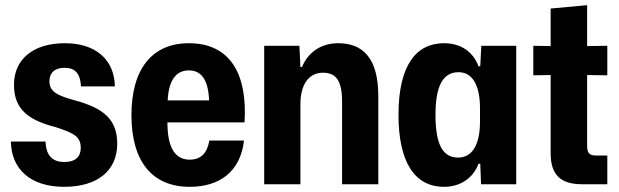

<svg xmlns="http://www.w3.org/2000/svg" viewBox="-20 -712 2393 742"><path d="M228 10C356 10 433 -52 433 -156C433 -248 384 -293 270 -324C205 -342 171 -356 171 -398C171 -429 190 -450 229 -450C269 -450 290 -430 293 -378H424C422 -485 346 -545 231 -545C108 -545 34 -483 34 -384C34 -287 93 -247 197 -220C268 -197 292 -183 292 -140C292 -107 272 -86 229 -86C184 -86 158 -109 156 -165H22C24 -57 99 10 228 10Z M713 10C827 10 909 -47 923 -169H789C781 -121 757 -95 713 -95C660 -95 627 -136 627 -239H925C937 -425 870 -545 710 -545C569 -545 488 -447 488 -267C488 -87 569 10 713 10ZM710 -440C755 -440 785 -408 788 -324H628C632 -406 663 -440 710 -440Z M1001 0H1141V-310C1141 -379 1169 -431 1228 -431C1279 -431 1302 -400 1302 -319V0H1442V-340C1442 -487 1383 -545 1287 -545C1224 -545 1172 -513 1147 -453H1141L1137 -535H1001Z M1696 10C1759 10 1809 -24 1829 -79H1836L1839 0H1975V-535H1840L1836 -456H1829C1809 -511 1762 -545 1696 -545C1591 -545 1520 -464 1520 -268C1520 -88 1581 10 1696 10ZM1750 -103C1689 -103 1663 -158 1663 -268C1663 -373 1688 -433 1752 -433C1804 -433 1835 -386 1835 -293V-242C1835 -156 1807 -103 1750 -103Z M2229 0H2327V-111H2283C2259 -111 2249 -120 2249 -148V-422L2327 -421V-535L2249 -534V-692L2108 -679V-534L2041 -535V-421L2108 -422V-120C2108 -37 2146 0 2229 0Z"/></svg>

Font: Mona Sans SemiCondensed
Style: Bold
Weight: 700
Width: 4
Designer: Deni Anggara
Foundry: GitHub
Version: Version 2.000